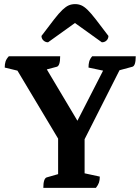

<svg xmlns="http://www.w3.org/2000/svg" viewBox="-20 -915 684 935"><path d="M191 0Q191 -45 207 -51L263 -67V-240L65 -571L3 -586Q3 -603 7 -615.5Q11 -628 23 -641H273Q273 -595 257 -590L208 -577L357 -327L482 -571L411 -586Q411 -603 414.5 -615.5Q418 -628 429 -641H641Q641 -595 625 -590L562 -573L392 -237V-71L466 -55Q466 -38 462 -26Q458 -14 447 0ZM346 -895Q362 -895 376 -889Q390 -883 406.5 -867Q423 -851 447 -820Q471 -789 508 -740Q508 -727 499 -718Q490 -709 476 -709L345 -803L214 -709Q201 -709 191.5 -718Q182 -727 182 -740Q219 -789 243 -820Q267 -851 284 -867Q301 -883 315 -889Q329 -895 346 -895Z"/></svg>

Font: Petrona
Style: Bold
Weight: 700
Designer: Ringo R. Seeber
Foundry: Ringo R. Seeber
Version: Version 2.001; ttfautohint (v1.8.3)